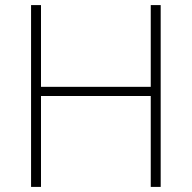

<svg xmlns="http://www.w3.org/2000/svg" viewBox="-20 -734 753 754"><path d="M611 0V-714H572V-393H141V-714H102V0H141V-357H572V0Z"/></svg>

Font: Noto Sans Telugu ExtraLight
Style: Regular
Weight: 200
Designer: Jelle Bosma - Monotype Design Team
Foundry: Monotype Imaging Inc.
Version: Version 2.005